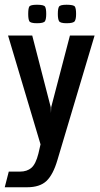

<svg xmlns="http://www.w3.org/2000/svg" viewBox="-36 -620 423 810"><path d="M-16 170 1 104H48Q78 104 96.5 88Q115 72 126 28L135 -11L-2 -470H100L178 -168L179 -143L180 -168L259 -470H363L206 56Q188 117 160 143.5Q132 170 78 170ZM245 -522Q218 -522 213 -531Q208 -540 208 -561Q208 -584 213 -592Q218 -600 245 -600Q275 -600 280 -592Q285 -584 285 -561Q285 -540 279.5 -531Q274 -522 245 -522ZM120 -522Q92 -522 87.5 -531Q83 -540 83 -561Q83 -584 87.5 -592Q92 -600 120 -600Q149 -600 154 -592Q159 -584 159 -561Q159 -540 154 -531Q149 -522 120 -522Z"/></svg>

Font: Smooch Sans Thin
Style: Bold
Weight: 700
Version: Version 1.010